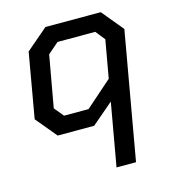

<svg xmlns="http://www.w3.org/2000/svg" viewBox="-106 -585 793 885"><g transform="rotate(-15 290.0 -143.0)"><path d="M394 -88 291 0H117L34 -100L88 -409L192 -498H456L541 -395L434 212H341ZM286 -81 412 -192 444 -372 408 -417H228L176 -372L132 -126L169 -81Z"/></g></svg>

Font: Chakra Petch Medium
Style: Italic
Weight: 500
Italic angle: -10°
Designer: Katatrad Aksorn Co.,Ltd.
Foundry: Cadson Demak Co.,Ltd.
Version: Version 1.000; ttfautohint (v1.6)